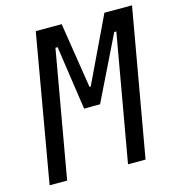

<svg xmlns="http://www.w3.org/2000/svg" viewBox="-104 -783 804 873"><g transform="rotate(-15 298.0 -346.5)"><path d="M22.5 0H105L210 -597.2H220.2L264.2 -295.9L310.1 -296.4H339.4L486.8 -597.2H496.6L391.6 0H474.1L596.2 -693.4H466.3L319.3 -385.3H313.5L265.1 -693.4H143.1Z"/></g></svg>

Font: Cascadia Mono NF SemiLight
Style: Italic
Weight: 350
Italic angle: -10°
Monospace: yes
Designer: Aaron Bell
Foundry: Saja Typeworks
Version: Version 2404.023